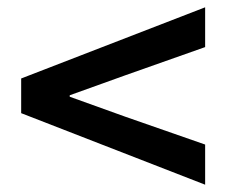

<svg xmlns="http://www.w3.org/2000/svg" viewBox="-20 -638 620 526"><path d="M542 -132 38 -328V-423L542 -618V-509L324 -432L171 -377V-373L324 -318L542 -242Z"/></svg>

Font: Noto Sans SC SemiBold
Style: Regular
Weight: 600
Designer: Ryoko NISHIZUKA 西塚涼子 (kana, bopomofo & ideographs); Paul D. Hunt (Latin, Greek & Cyrillic); Sandoll Communications 산돌커뮤니
Foundry: Adobe
Version: Version 2.004-H2;hotconv 1.0.118;makeotfexe 2.5.65603